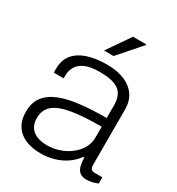

<svg xmlns="http://www.w3.org/2000/svg" viewBox="-175 -835 885 958"><g transform="rotate(30 267.0 -355.5)"><path d="M202 12Q168 12 137.5 4Q107 -4 84 -21.5Q61 -39 48 -66Q35 -93 35 -132Q35 -187 62.5 -221Q90 -255 139 -273.5Q188 -292 255 -299Q322 -306 400 -306V-380Q400 -414 387.5 -438.5Q375 -463 343.5 -475.5Q312 -488 256 -488Q202 -488 171.5 -474Q141 -460 128 -437Q115 -414 115 -387V-370H59Q58 -375 58 -380Q58 -385 58 -392Q58 -443 84.5 -475Q111 -507 158.5 -522.5Q206 -538 268 -538Q329 -538 371 -520Q413 -502 435.5 -469Q458 -436 458 -389V-72Q458 -53 464.5 -46Q471 -39 484 -39H529V-3Q512 4 496.5 7.5Q481 11 466 11Q439 11 425.5 -1Q412 -13 407 -33.5Q402 -54 402 -79H395Q375 -50 344.5 -29.5Q314 -9 277.5 1.5Q241 12 202 12ZM210 -39Q244 -39 277.5 -50Q311 -61 338.5 -81.5Q366 -102 383 -130.5Q400 -159 400 -194V-256Q297 -256 230 -245Q163 -234 130.5 -207Q98 -180 98 -132Q98 -99 113 -78Q128 -57 153.5 -48Q179 -39 210 -39ZM220 -591 311 -723H387L388 -720L275 -591Z"/></g></svg>

Font: Archivo SemiBold ExtraLight
Style: Regular
Weight: 250
Version: Version 2.001